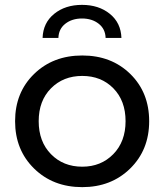

<svg xmlns="http://www.w3.org/2000/svg" viewBox="-20 -763 675 789"><path d="M220 -607H155Q157 -669 202.5 -706Q248 -743 317 -743Q386 -743 431.5 -706Q477 -669 479 -607H414Q413 -644 385.5 -665.5Q358 -687 317 -687Q276 -687 248.5 -665.5Q221 -644 220 -607ZM318 6Q198 6 120 -70.5Q42 -147 42 -265Q42 -383 120 -459Q198 -535 318 -535Q438 -535 515.5 -459Q593 -383 593 -265Q593 -147 515 -70.5Q437 6 318 6ZM318 -78Q395 -78 445.5 -129.5Q496 -181 496 -265Q496 -349 446 -400Q396 -451 318 -451Q240 -451 189.5 -400Q139 -349 139 -265Q139 -181 189.5 -129.5Q240 -78 318 -78Z"/></svg>

Font: false
Style: Regular
Weight: 500
Designer: Julieta Ulanovsky
Foundry: Julieta Ulanovsky
Version: Version 7.222;hotconv 1.0.109;makeotfexe 2.5.65596